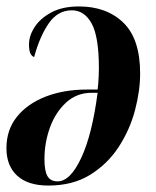

<svg xmlns="http://www.w3.org/2000/svg" viewBox="-26 -566 484 596"><path d="M219 -546Q305 -546 357 -495.5Q409 -445 409 -338Q409 -284 393 -223.5Q377 -163 342.5 -110Q308 -57 254 -23.5Q200 10 124 10Q61 10 27.5 -20.5Q-6 -51 -6 -106Q-6 -163 26.5 -203.5Q59 -244 115.5 -266Q172 -288 243 -288H277Q278 -294 279 -306.5Q280 -319 280.5 -333Q281 -347 281 -354Q281 -452 258.5 -493Q236 -534 197 -534Q153 -534 125 -493Q97 -452 80 -389Q73 -391 68.5 -400Q64 -409 64 -428Q64 -455 81.5 -482Q99 -509 133.5 -527.5Q168 -546 219 -546ZM259 -278Q212 -278 179 -247.5Q146 -217 129 -170Q112 -123 112 -72Q112 -35 121.5 -19Q131 -3 153 -3Q192 -3 226 -75.5Q260 -148 277 -278Z"/></svg>

Font: Noto Serif Display ExtraCondensed
Style: Bold Italic
Weight: 700
Width: 2
Italic angle: -12°
Designer: Monotype Design Team
Foundry: Monotype Imaging Inc.
Version: Version 2.009